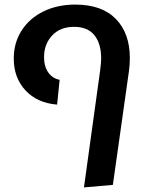

<svg xmlns="http://www.w3.org/2000/svg" viewBox="-20 -602 649 837"><path d="M417 -298Q421 -332 421 -347Q421 -412 391.5 -448.5Q362 -485 303 -485Q242 -485 207 -447Q172 -409 172 -353Q172 -312 190.5 -286Q209 -260 240 -254L229 -146Q142 -153 91 -208Q40 -263 40 -347Q40 -415 74 -468.5Q108 -522 169 -552Q230 -582 308 -582Q424 -582 485 -519.5Q546 -457 546 -349Q546 -318 542 -291L472 204L346 215Z"/></svg>

Font: FiraGO Medium
Style: Italic
Weight: 500
Italic angle: -8°
Designer: bBox Type GmbH
Foundry: bBox Type GmbH
Version: Version 1.001